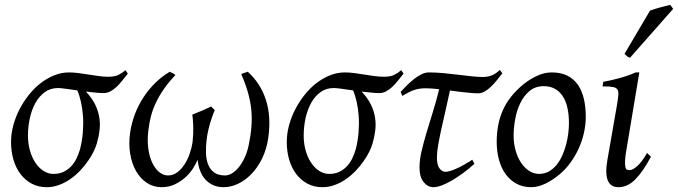

<svg xmlns="http://www.w3.org/2000/svg" viewBox="-20 -758 2818 798"><path d="M312.5 -137.2Q321.3 -171.4 324.2 -206.5Q327.1 -241.7 325 -274.2Q322.8 -306.6 316.4 -334.7Q310.1 -362.8 301.3 -382.3Q274.4 -386.2 252.4 -389.2Q230.5 -392.1 221.2 -392.1Q189.5 -392.1 166 -375Q142.6 -357.9 127.2 -330.1Q111.8 -302.2 104 -266.8Q96.2 -231.4 96.2 -194.8Q96.2 -162.1 104.2 -133.1Q112.3 -104 126.7 -82.3Q141.1 -60.5 160.4 -47.9Q179.7 -35.2 202.1 -35.2Q225.6 -35.2 243.4 -43.5Q261.2 -51.8 274.9 -65.9Q288.6 -80.1 297.6 -98.6Q306.6 -117.2 312.5 -137.2ZM511.2 -452.1Q499 -436.5 487.3 -421.9Q475.6 -407.2 463.4 -396Q451.2 -384.8 438 -377.9Q424.8 -371.1 410.2 -371.1Q397.5 -371.1 378.2 -373Q358.9 -375 336.9 -377.4Q361.3 -351.6 374.5 -325.4Q387.7 -299.3 392.3 -272.2Q397 -245.1 393.8 -217.3Q390.6 -189.5 382.3 -161.1Q377.9 -146 368.4 -126.7Q358.9 -107.4 344.7 -87.4Q330.6 -67.4 312.3 -48.1Q293.9 -28.8 272.2 -13.7Q250.5 1.5 225.6 10.7Q200.7 20 173.8 20Q139.6 20 112.3 5.6Q85 -8.8 65.7 -33.9Q46.4 -59.1 36.1 -93.5Q25.9 -127.9 25.9 -168Q25.9 -201.2 34.9 -235.6Q43.9 -270 60.3 -302Q76.7 -334 98.9 -362.3Q121.1 -390.6 147.9 -411.6Q174.8 -432.6 205.1 -444.8Q235.4 -457 267.1 -457Q286.6 -457 307.4 -454.1Q328.1 -451.2 348.9 -448Q369.6 -444.8 389.9 -441.9Q410.2 -439 429.2 -439Q457 -439 472.9 -447Q488.8 -455.1 501.5 -466.3Z M1095.2 -187Q1088.4 -137.7 1069.3 -99.1Q1050.3 -60.5 1024.4 -34.2Q998.5 -7.8 968.8 6.1Q939 20 910.2 20Q884.3 20 865 11Q845.7 2 832.3 -13.4Q818.8 -28.8 811.3 -49.6Q803.7 -70.3 801.3 -94.2Q794.9 -77.6 782 -57.6Q769 -37.6 750 -20.5Q731 -3.4 706.3 8.3Q681.6 20 651.9 20Q617.7 20 590.6 2.2Q563.5 -15.6 545.7 -46.6Q527.8 -77.6 521 -119.1Q514.2 -160.6 521 -208Q526.9 -247.1 541 -284.2Q555.2 -321.3 576.7 -354Q598.1 -386.7 625.7 -413.8Q653.3 -440.9 686 -460Q687.5 -458.5 690.7 -457Q693.8 -455.6 697.5 -453.9Q701.2 -452.1 704.3 -450.2Q707.5 -448.2 709 -446.3Q680.2 -415.5 660.6 -387.2Q641.1 -358.9 628.2 -331.5Q615.2 -304.2 607.9 -276.9Q600.6 -249.5 597.2 -220.2Q591.3 -176.8 596.2 -141.4Q601.1 -106 613 -81.1Q625 -56.2 642.1 -42.5Q659.2 -28.8 678.2 -28.8Q699.2 -28.8 716.3 -41.5Q733.4 -54.2 746.6 -74.2Q759.8 -94.2 768.3 -118.9Q776.9 -143.6 780.3 -167Q782.2 -184.6 783 -201.9Q783.7 -219.2 783.2 -234.6Q782.7 -250 781.5 -262.2Q780.3 -274.4 779.3 -281.7Q800.3 -289.6 821.3 -298.8Q842.3 -308.1 857.9 -315.4Q859.9 -313 862.3 -310.5L872.6 -300.3Q865.2 -283.2 858.4 -262.7Q852.5 -245.1 846.7 -221.4Q840.8 -197.8 837.9 -169.9Q835.4 -146 836.2 -120.8Q836.9 -95.7 844.7 -75.2Q852.5 -54.7 869.4 -41.7Q886.2 -28.8 916 -28.8Q929.7 -28.8 944.6 -37.8Q959.5 -46.9 972.9 -63.5Q986.3 -80.1 997.3 -104Q1008.3 -127.9 1014.2 -157.2Q1022.5 -197.8 1025.1 -233.6Q1027.8 -269.5 1024.2 -304Q1020.5 -338.4 1010.5 -373.8Q1000.5 -409.2 982.9 -449.2Q986.8 -453.1 995.8 -455.3Q1004.9 -457.5 1009.8 -460Q1062.5 -412.1 1085 -343.3Q1107.4 -274.4 1095.2 -187Z M1458.5 -137.2Q1467.3 -171.4 1470.2 -206.5Q1473.1 -241.7 1470.9 -274.2Q1468.8 -306.6 1462.4 -334.7Q1456.1 -362.8 1447.3 -382.3Q1420.4 -386.2 1398.4 -389.2Q1376.5 -392.1 1367.2 -392.1Q1335.4 -392.1 1312 -375Q1288.6 -357.9 1273.2 -330.1Q1257.8 -302.2 1250 -266.8Q1242.2 -231.4 1242.2 -194.8Q1242.2 -162.1 1250.2 -133.1Q1258.3 -104 1272.7 -82.3Q1287.1 -60.5 1306.4 -47.9Q1325.7 -35.2 1348.1 -35.2Q1371.6 -35.2 1389.4 -43.5Q1407.2 -51.8 1420.9 -65.9Q1434.6 -80.1 1443.6 -98.6Q1452.6 -117.2 1458.5 -137.2ZM1657.2 -452.1Q1645 -436.5 1633.3 -421.9Q1621.6 -407.2 1609.4 -396Q1597.2 -384.8 1584 -377.9Q1570.8 -371.1 1556.2 -371.1Q1543.5 -371.1 1524.2 -373Q1504.9 -375 1482.9 -377.4Q1507.3 -351.6 1520.5 -325.4Q1533.7 -299.3 1538.3 -272.2Q1543 -245.1 1539.8 -217.3Q1536.6 -189.5 1528.3 -161.1Q1523.9 -146 1514.4 -126.7Q1504.9 -107.4 1490.7 -87.4Q1476.6 -67.4 1458.3 -48.1Q1439.9 -28.8 1418.2 -13.7Q1396.5 1.5 1371.6 10.7Q1346.7 20 1319.8 20Q1285.6 20 1258.3 5.6Q1231 -8.8 1211.7 -33.9Q1192.4 -59.1 1182.1 -93.5Q1171.9 -127.9 1171.9 -168Q1171.9 -201.2 1180.9 -235.6Q1189.9 -270 1206.3 -302Q1222.7 -334 1244.9 -362.3Q1267.1 -390.6 1293.9 -411.6Q1320.8 -432.6 1351.1 -444.8Q1381.3 -457 1413.1 -457Q1432.6 -457 1453.4 -454.1Q1474.1 -451.2 1494.9 -448Q1515.6 -444.8 1535.9 -441.9Q1556.2 -439 1575.2 -439Q1603 -439 1618.9 -447Q1634.8 -455.1 1647.5 -466.3Z M1951.7 -77.1Q1929.2 -56.6 1905.3 -39.1Q1881.3 -21.5 1858.9 -8.3Q1836.4 4.9 1816.4 12.5Q1796.4 20 1781.7 20Q1757.8 20 1740.7 -1.2Q1723.6 -22.5 1723.6 -62Q1723.6 -92.3 1731.9 -128.7Q1740.2 -165 1752.7 -206.5Q1765.1 -248 1779.3 -293.5Q1793.5 -338.9 1805.2 -387.2Q1788.6 -389.2 1774.7 -390.1Q1760.7 -391.1 1750.5 -391.1Q1736.8 -391.1 1725.6 -389.6Q1714.4 -388.2 1703.1 -384.5Q1691.9 -380.9 1679.7 -374.8Q1667.5 -368.7 1652.3 -359.4L1645 -376Q1657.7 -389.6 1672.1 -404.1Q1686.5 -418.5 1701.7 -430.2Q1716.8 -441.9 1732.2 -449.5Q1747.6 -457 1762.2 -457Q1791 -457 1822.5 -454.1Q1854 -451.2 1883.8 -447.5Q1913.6 -443.8 1940.2 -440.9Q1966.8 -438 1985.8 -438Q1999.5 -438 2010.3 -440.4Q2021 -442.9 2029.3 -447Q2037.6 -451.2 2044.4 -456.3Q2051.3 -461.4 2057.6 -467.3L2067.9 -453.1Q2055.7 -437.5 2043.5 -422.6Q2031.2 -407.7 2018.8 -396Q2006.3 -384.3 1993.4 -377.2Q1980.5 -370.1 1966.8 -370.1Q1957 -370.1 1943.8 -371.1Q1930.7 -372.1 1915.5 -373.8Q1900.4 -375.5 1883.5 -377.4Q1866.7 -379.4 1850.1 -381.8Q1840.3 -335 1830.6 -293.5Q1820.8 -252 1813.2 -216.8Q1805.7 -181.6 1800.8 -153.1Q1795.9 -124.5 1795.9 -103Q1795.9 -72.8 1806.6 -58.3Q1817.4 -43.9 1831.1 -43.9Q1839.8 -43.9 1851.8 -47.6Q1863.8 -51.3 1878.4 -57.9Q1893.1 -64.5 1909.4 -73.7Q1925.8 -83 1942.9 -94.2Z M2344.7 -246.1Q2344.7 -320.8 2317.4 -360.4Q2290 -399.9 2239.7 -399.9Q2204.6 -399.9 2180.7 -379.6Q2156.7 -359.4 2142.1 -328.6Q2127.4 -297.9 2121.1 -262Q2114.7 -226.1 2114.7 -194.8Q2114.7 -162.1 2122.8 -133.1Q2130.9 -104 2145.3 -82.3Q2159.7 -60.5 2179 -47.9Q2198.2 -35.2 2220.7 -35.2Q2243.2 -35.2 2261 -45.2Q2278.8 -55.2 2292.7 -72Q2306.6 -88.9 2316.4 -110.6Q2326.2 -132.3 2332.5 -155.8Q2338.9 -179.2 2341.8 -202.6Q2344.7 -226.1 2344.7 -246.1ZM2414.6 -272.9Q2414.6 -240.2 2407.2 -206.8Q2399.9 -173.3 2385.7 -141.8Q2371.6 -110.4 2350.8 -81.8Q2330.1 -53.2 2302.7 -30.8Q2290 -20.5 2275.9 -11.2Q2261.7 -2 2247.1 5.1Q2232.4 12.2 2217.3 16.1Q2202.1 20 2187.5 20Q2153.3 20 2126.7 5.6Q2100.1 -8.8 2081.8 -33.9Q2063.5 -59.1 2054 -93.5Q2044.4 -127.9 2044.4 -168Q2044.4 -203.1 2050.3 -235.6Q2056.2 -268.1 2069.3 -298.3Q2082.5 -328.6 2104.5 -356.4Q2126.5 -384.3 2158.7 -410.2Q2183.6 -429.7 2213.4 -443.4Q2243.2 -457 2273.4 -457Q2311.5 -457 2338.4 -443.4Q2365.2 -429.7 2382.1 -405.3Q2398.9 -380.9 2406.7 -347.2Q2414.6 -313.5 2414.6 -272.9Z M2685.5 -106.9Q2652.8 -44.9 2620.6 -12.5Q2588.4 20 2550.3 20Q2484.9 20 2504.4 -92.8L2543.5 -316.9Q2548.3 -345.2 2549.8 -361.8Q2551.3 -378.4 2545.7 -386.5Q2540 -394.5 2525.6 -396.7Q2511.2 -398.9 2484.4 -398.9L2487.3 -418Q2518.1 -423.3 2554 -433.1Q2589.8 -442.9 2622.1 -457H2637.2L2584.5 -141.1Q2578.6 -108.4 2577.9 -90.3Q2577.1 -72.3 2579.3 -63.5Q2581.5 -54.7 2586.4 -52.7Q2591.3 -50.8 2597.2 -50.8Q2608.4 -50.8 2627.2 -66.4Q2646 -82 2669.4 -122.1ZM2598.6 -518.1Q2591.3 -520.5 2587.2 -523.4Q2583 -526.4 2575.7 -534.2L2681.6 -713.9Q2689.5 -716.8 2700.2 -720.2Q2710.9 -723.6 2722.4 -726.8Q2733.9 -730 2745.4 -732.7Q2756.8 -735.4 2765.6 -737.8L2777.8 -721.2Z"/></svg>

Font: Gentium Plus
Style: Italic
Weight: 400
Italic angle: -8°
Designer: J. Victor Gaultney, Annie Olsen, Iska Routamaa
Foundry: SIL International
Version: Version 1.510